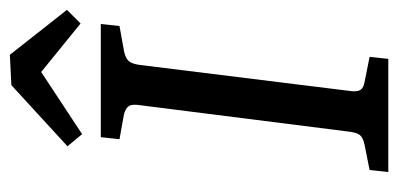

<svg xmlns="http://www.w3.org/2000/svg" viewBox="-224 -564 789 380"><g transform="rotate(-90 170.0 -374.5)"><path d="M19 0 23 -37 73 -47Q87 -50 92 -56Q97 -62 99 -78L152 -497Q153 -510 148.5 -515Q144 -520 134 -523L84 -532L88 -569H312L308 -532L258 -523Q244 -520 238.5 -513.5Q233 -507 231 -492L179 -72Q178 -60 182 -54.5Q186 -49 197 -47L247 -37L243 0ZM70 -635 191 -746 251 -749 340 -636 313 -609 217 -687 94 -606Z"/></g></svg>

Font: Rasa
Style: Italic
Weight: 400
Italic angle: -7.10001°
Designer: Anna Giedrys (Yrsa+Rasa design), David Brezina (Yrsa art-direction, Rasa art-direction, design)
Foundry: Rosetta Type Foundry
Version: Version 2.004